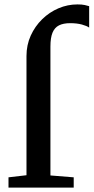

<svg xmlns="http://www.w3.org/2000/svg" viewBox="-20 -850 424 870"><path d="M18.5 0V-46.5L100 -56V-596Q100 -646 119.2 -688.5Q138.5 -731 171.2 -763Q204 -795 245.2 -812.5Q286.5 -830 331 -830Q351.5 -830 364 -827.2Q376.5 -824.5 384 -822V-725Q374 -732.5 351.2 -738.8Q328.5 -745 298 -745Q267 -745 247.2 -735Q227.5 -725 218 -702Q208.5 -679 208.5 -639V-55L314 -46.5V0Z"/></svg>

Font: Merriweather 36pt Medium
Style: Regular
Weight: 500
Version: Version 2.100